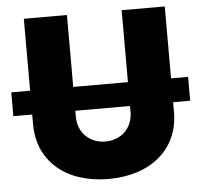

<svg xmlns="http://www.w3.org/2000/svg" viewBox="-57 -760 864 823"><g transform="rotate(-5 374.5 -349.0)"><path d="M754.9 -397.5H681.6V-707H496.1V-397.5H260.7V-707H75.2V-397.5H-5.9V-294.9H75.2V-252.9C75.2 -92.8 196.3 8.8 377.9 8.8C559.6 8.8 681.6 -92.8 681.6 -252.9V-294.9H754.9ZM260.7 -269.5V-294.9H496.1V-269.5C496.1 -201.2 447.3 -152.3 377.9 -152.3C309.6 -152.3 260.7 -201.2 260.7 -269.5Z"/></g></svg>

Font: Pretendard Black
Style: Regular
Weight: 900
Designer: Base glyphs from Inter by Rasmus Andersson; Hangeul glyphs from Noto Sans CJK(Source Han Sans) by Jang Soo-young and Kan
Foundry: Kil Hyung-jin
Version: Version 1.309;Glyphs 3.2 (3225)